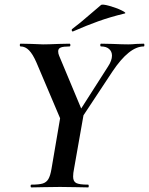

<svg xmlns="http://www.w3.org/2000/svg" viewBox="-20 -815 648 835"><path d="M294 -282 450 -526Q467 -552 467 -573Q467 -591 454.5 -602Q442 -613 420 -613Q416 -613 416 -619Q416 -625 420 -625L469 -624Q513 -622 538 -622Q553 -622 573 -624L605 -625Q608 -625 608 -619Q608 -613 605 -613Q542 -613 469 -504L311 -265ZM117 -12Q150 -12 166 -17Q182 -22 190.5 -36.5Q199 -51 204 -81L243 -310L344 -319L302 -81Q298 -62 298 -47Q298 -26 311.5 -19Q325 -12 363 -12Q366 -12 366 -6Q366 0 363 0Q331 0 313 -1L241 -2L167 -1Q149 0 117 0Q113 0 113 -6Q113 -12 117 -12ZM70 -613Q66 -613 66 -619Q66 -625 70 -625L117 -624Q151 -622 167 -622Q190 -622 236 -624L282 -625Q286 -625 286 -619Q286 -613 282 -613Q256 -613 244.5 -608.5Q233 -604 233 -592Q233 -582 237 -573L344 -317L254 -271L139 -542Q123 -579 106.5 -596Q90 -613 70 -613ZM297 -678Q293 -678 292 -682.5Q291 -687 294 -689Q324 -711 378 -758Q417 -791 419 -793Q425 -798 455.5 -789.5Q486 -781 509.5 -769.5Q533 -758 521 -756Q459 -741 407.5 -722.5Q356 -704 299 -679Z"/></svg>

Font: Cormorant Garamond
Style: Bold Italic
Weight: 700
Italic angle: -10°
Designer: Christian Thalmann (Catharsis Fonts)
Foundry: Catharsis Fonts
Version: Version 4.000